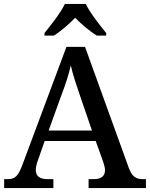

<svg xmlns="http://www.w3.org/2000/svg" viewBox="-20 -951 758 971"><path d="M205 -784V-771H252C288 -793 330 -830 360 -861C390 -830 434 -793 469 -771H517V-784C486 -822 435 -886 414 -931H308C287 -886 236 -822 205 -784ZM1 0H250V-45H221C183 -45 161 -59 161 -91C161 -104 165 -122 171 -138L206 -238H464L503 -129C507 -115 511 -103 511 -91C511 -59 490 -45 455 -45H428V0H718V-45H704C667 -45 648 -57 631 -103L410 -714H316L95 -122C72 -59 56 -45 18 -45H1ZM226 -291 291 -471C313 -528 327 -573 338 -620C349 -572 367 -518 386 -463L445 -291Z"/></svg>

Font: Noto Serif Medium
Style: Regular
Weight: 500
Designer: Monotype Design Team
Foundry: Monotype Imaging Inc.
Version: Version 2.013